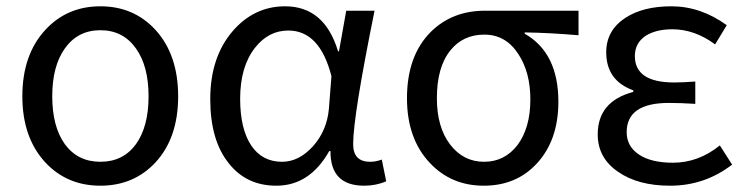

<svg xmlns="http://www.w3.org/2000/svg" viewBox="-20 -577 2369 610"><path d="M124 -61Q51 -140 51 -271Q51 -403 124 -482Q193 -557 299 -557Q405 -557 474 -482Q546 -403 546 -271Q546 -139 474 -61Q405 13 299 13Q193 13 124 -61ZM412 -119Q452 -175 452 -271Q452 -367 412 -423Q371 -481 299 -481Q227 -481 186 -423Q146 -367 146 -271Q146 -175 186 -119Q227 -63 299 -63Q371 -63 412 -119Z M707 -58Q648 -131 648 -262Q648 -396 720 -479Q788 -557 886 -557Q1011 -557 1054 -414H1057L1080 -543H1170Q1102 -208 1102 -119Q1102 -63 1156 -63Q1174 -63 1193 -70L1207 -1Q1175 13 1137 13Q1029 13 1030 -97H1026Q964 13 858 13Q763 13 707 -58ZM975 -113Q1019 -163 1025 -232L1033 -335Q996 -480 896 -480Q833 -480 790 -425Q743 -365 743 -263Q743 -168 778 -115Q813 -63 876 -63Q930 -63 975 -113Z M1346 -59Q1273 -136 1273 -265Q1273 -400 1349 -476Q1417 -543 1521 -543H1818V-465Q1724 -473 1647 -474V-470Q1754 -409 1754 -254Q1754 -131 1685 -57Q1620 13 1517 13Q1414 13 1346 -59ZM1624 -116Q1665 -171 1665 -261Q1665 -347 1627 -405Q1587 -467 1519 -467Q1451 -467 1411 -417Q1368 -364 1368 -265Q1368 -173 1410 -118Q1452 -63 1518 -63Q1583 -63 1624 -116Z M1944 -31Q1879 -75 1879 -150Q1879 -255 1992 -285V-290Q1906 -321 1906 -411Q1906 -481 1968 -521Q2024 -557 2113 -557Q2206 -557 2289 -497L2252 -436Q2187 -484 2116 -484Q2064 -484 2031 -463Q1997 -440 1997 -399Q1997 -315 2122 -315Q2150 -315 2189 -318V-247Q2143 -250 2105 -250Q1971 -250 1971 -157Q1971 -112 2010 -86Q2049 -60 2118 -60Q2199 -60 2267 -115L2306 -54Q2219 13 2109 13Q2007 13 1944 -31Z"/></svg>

Font: KaiGen Gothic CN Regular
Style: Regular
Weight: 400
Designer: Ryoko NISHIZUKA  (kana & ideographs); Paul D. Hunt (Latin, Greek & Cyrillic); Wenlong ZHANG  (bopomofo); Sandoll Communi
Foundry: Adobe Systems Incorporated
Version: Version 1.002.20150501